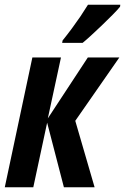

<svg xmlns="http://www.w3.org/2000/svg" viewBox="-26 -786 525 806"><path d="M-5.9 0 109.9 -544.9H230L174.8 -289.1L342.8 -544.9H475.1L290 -278.8L371.1 0H242.2L171.9 -271L113.8 0ZM234.9 -606 236.8 -616.2Q257.3 -641.6 276.1 -667Q294.9 -692.4 311.8 -717.3Q328.6 -742.2 343.3 -766.1H479L478 -757.8Q467.3 -744.6 446.3 -723.4Q425.3 -702.1 401.1 -679Q377 -655.8 355.2 -636Q333.5 -616.2 320.8 -606Z"/></svg>

Font: Open Sans Condensed
Style: Italic
Weight: 400
Width: 3
Italic angle: -12°
Designer: Monotype Design Team
Foundry: Monotype Imaging Inc.
Version: Version 3.000